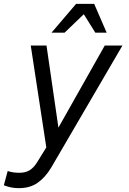

<svg xmlns="http://www.w3.org/2000/svg" viewBox="-33 -761 671 999"><path d="M234 110Q203 162 163 190Q123 218 65 218Q43 218 24 214Q5 210 -13 203L7 129Q23 134 37 136Q51 138 68 138Q100 138 121.5 124.5Q143 111 159 85L208 6L127 -524H209L271 -97L512 -524H604ZM235 -591 363 -741H457L522 -591H463L403 -687L303 -591Z"/></svg>

Font: Fragment Mono
Style: Italic
Weight: 400
Italic angle: -12°
Designer: Wei Huang based on Nimbus Sans by URW Studio, based on Helvetica by Max Miedinger.
Foundry: Wei Huang
Version: Version 1.011; ttfautohint (v1.8.4.7-5d5b)